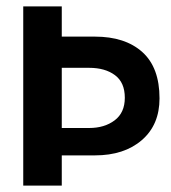

<svg xmlns="http://www.w3.org/2000/svg" viewBox="-20 -583 536 603"><path d="M174 0H53V-563H174ZM157 -468H278Q373 -468 427 -419.5Q481 -371 481 -274Q481 -191 425.5 -143Q370 -95 278 -95H158V-181H260Q308 -181 340 -205Q372 -229 372 -276Q372 -324 341 -347Q310 -370 260 -370H157Z"/></svg>

Font: Darker Grotesque Light ExtraBold
Style: Regular
Weight: 800
Version: Version 1.000;gftools[0.9.28]